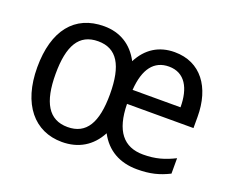

<svg xmlns="http://www.w3.org/2000/svg" viewBox="-95 -701 1044 866"><g transform="rotate(20 427.0 -268.0)"><path d="M610 -545C535 -545 478 -509 443 -441C407 -510 347 -546 271 -546C130 -546 50 -446 50 -269C50 -92 137 10 269 10C348 10 409 -26 446 -96C483 -26 546 10 630 10C692 10 735 -1 783 -25V-99C735 -75 692 -62 633 -62C539 -62 489 -123 487 -252H806V-306C806 -447 736 -545 610 -545ZM608 -475C685 -475 719 -411 719 -320H489C496 -423 537 -475 608 -475ZM269 -473C359 -473 400 -405 400 -266C400 -130 360 -62 270 -62C179 -62 138 -133 138 -269C138 -404 177 -473 269 -473Z"/></g></svg>

Font: Noto Sans Arabic SemCond
Style: Regular
Weight: 400
Width: 4
Designer: Monotype Design Team, Nadine Chahine, Nizar Qandah and Khaled Hosny
Foundry: Monotype Imaging Inc.
Version: Version 2.012